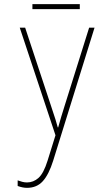

<svg xmlns="http://www.w3.org/2000/svg" viewBox="-20 -661 540 924"><path d="M110 243Q89 243 65 234V207Q76 211 87 214Q98 217 110 217Q141 217 165.5 195Q190 173 209 112L247 -10L75 -528H101L224 -156Q240 -108 247 -86Q254 -64 258 -48H260Q267 -74 274.5 -98.5Q282 -123 292 -155L409 -528H435L236 112Q215 179 186 211Q157 243 110 243ZM136 -617V-641H364V-617Z"/></svg>

Font: Noto Sans Mono ExtraCondensed Thin
Style: Regular
Weight: 100
Width: 2
Designer: Monotype Design Team
Foundry: Monotype Imaging Inc.
Version: Version 2.014; ttfautohint (v1.8.4.7-5d5b)